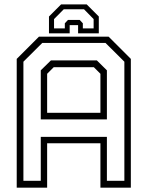

<svg xmlns="http://www.w3.org/2000/svg" viewBox="-20 -870 684 890"><path d="M57.5 0V-597L160.5 -700H483.5L586.5 -597V0H445.5V-206H198.5V0ZM88.5 -32H169V-235.5H475.5V-32H556.5V-584L469 -671H176L88.5 -584ZM198.5 -347H445.5V-528L415 -558.5H229L198.5 -528ZM169 -316.5V-544L216 -590H429L475.5 -544V-316.5ZM382 -849.5 438 -793.5V-715.5H342V-753.5H303V-715.5H207V-793.5L263 -849.5ZM369.5 -827H275.5L230.5 -781.5V-738.5H280.5V-762L295 -777.5H349.5L364 -762V-738.5H414V-781.5Z"/></svg>

Font: Tourney Thin Light
Style: Regular
Weight: 300
Version: Version 1.015